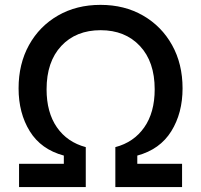

<svg xmlns="http://www.w3.org/2000/svg" viewBox="-20 -757 814 777"><path d="M57.1 0V-94.2H238.3V-127.4Q146 -152.3 100.6 -225.8Q55.2 -299.3 55.2 -399.4Q55.2 -498.5 97.4 -574.7Q139.6 -650.9 214.6 -694.1Q289.6 -737.3 386.7 -737.3Q483.9 -737.3 558.8 -694.1Q633.8 -650.9 676.3 -574.7Q718.8 -498.5 718.8 -399.4Q718.8 -299.3 673.1 -225.8Q627.4 -152.3 535.6 -127.4V-94.2H716.8V0H446.8V-161.6Q521.5 -181.2 563.7 -241.5Q606 -301.8 606 -395.5Q606 -507.3 546.1 -571Q486.3 -634.8 387.2 -634.8Q287.6 -634.8 228 -571Q168.5 -507.3 168.5 -395.5Q168.5 -302.2 210.2 -241.9Q252 -181.6 327.1 -161.6V0Z"/></svg>

Font: Inter Medium
Style: Regular
Weight: 500
Designer: Rasmus Andersson
Foundry: rsms
Version: Version 4.001;git-9221beed3